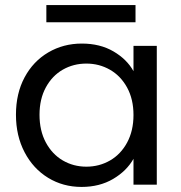

<svg xmlns="http://www.w3.org/2000/svg" viewBox="-20 -729 716 758"><path d="M43 -276Q43 -360 77 -423.5Q111 -487 170.5 -522Q230 -557 303 -557Q375 -557 428 -526Q481 -495 507 -448V-548H599V0H507V-102Q480 -54 426.5 -22.5Q373 9 302 9Q229 9 170 -27Q111 -63 77 -128Q43 -193 43 -276ZM507 -275Q507 -337 482 -383Q457 -429 414.5 -453.5Q372 -478 321 -478Q270 -478 228 -454Q186 -430 161 -384Q136 -338 136 -276Q136 -213 161 -166.5Q186 -120 228 -95.5Q270 -71 321 -71Q372 -71 414.5 -95.5Q457 -120 482 -166.5Q507 -213 507 -275ZM515 -709V-641H163V-709Z"/></svg>

Font: A Bank Premium Regular
Style: Regular
Weight: 400
Designer: Ninad Kale (Devanagari), Jonny Pinhorn (Latin), Htun Naung (Myanmar)
Foundry: Indian Type Foundry
Version: 4.004